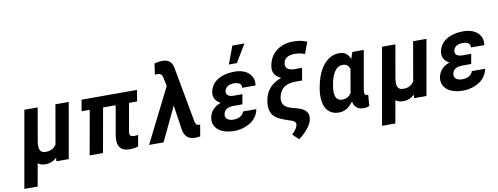

<svg xmlns="http://www.w3.org/2000/svg" viewBox="-74 -1190 4669 1801"><g transform="rotate(-10 2260.0 -289.5)"><path d="M379 -33 376 0H494L587 -528H460L395 -156C373 -123 341 -104 295 -104C231 -104 225 -152 238 -226L291 -528H164L35 203H162L200 -12C218 3 243 10 273 10C317 10 351 -7 379 -33Z M1076 9C1107 9 1131 4 1155 -4L1174 -111C1164 -108 1150 -107 1136 -107C1100 -107 1089 -122 1096 -162L1142 -421H1219L1237 -528H709L690 -421H768L693 0H820L895 -421H1015L967 -147C949 -44 984 9 1076 9Z M1442 -744 1427 -639C1436 -640 1443 -641 1452 -641C1484 -641 1495 -625 1501 -597L1518 -516L1259 0H1397L1551 -324L1584 -100C1593 -36 1620 9 1697 9C1717 8 1733 7 1745 5L1764 -106C1762 -105 1760 -105 1757 -105H1749C1722 -105 1717 -136 1713 -158L1619 -670C1609 -723 1581 -755 1515 -755C1490 -755 1464 -750 1442 -744Z M2105 -223H2187L2204 -317H2122C2080 -317 2046 -332 2053 -373C2054 -380 2057 -387 2061 -394C2077 -420 2106 -431 2141 -431C2179 -431 2219 -418 2212 -376H2339C2343 -401 2342 -424 2335 -444C2313 -503 2252 -538 2167 -538C2135 -538 2106 -535 2079 -528C2010 -511 1943 -471 1928 -384C1918 -327 1952 -291 1989 -272C1936 -254 1889 -217 1877 -149C1873 -124 1875 -101 1883 -82C1908 -21 1979 10 2071 10C2126 10 2179 -6 2219 -30C2259 -54 2297 -95 2308 -156H2181C2180 -148 2176 -141 2171 -134C2152 -109 2120 -96 2082 -96C2039 -96 1998 -114 2006 -160C2015 -210 2057 -223 2105 -223ZM2190 -782 2127 -613H2203L2305 -782Z M2589 -404C2509 -377 2442 -322 2424 -219C2397 -65 2485 -37 2586 -1L2612 7C2635 15 2658 27 2653 55C2651 66 2646 78 2637 92C2628 106 2615 121 2598 137L2654 192C2682 173 2712 145 2736 117C2756 94 2779 61 2785 26C2789 7 2789 -8 2785 -22C2772 -68 2728 -85 2679 -99L2638 -110C2587 -124 2538 -151 2551 -224C2567 -313 2630 -346 2714 -346H2777L2798 -463H2731C2678 -463 2634 -479 2644 -536C2653 -587 2700 -604 2753 -604C2793 -604 2817 -596 2848 -586L2888 -696C2852 -712 2813 -721 2760 -721C2728 -721 2697 -717 2670 -708C2597 -685 2534 -630 2517 -533C2504 -462 2541 -425 2589 -404Z M3165 -538C3134 -538 3107 -532 3081 -518C3002 -476 2952 -382 2930 -260L2928 -250C2921 -212 2919 -177 2921 -145C2927 -58 2970 10 3068 10C3130 10 3171 -26 3204 -71C3213 -22 3242 10 3300 10C3323 10 3338 8 3357 -2L3365 -108C3362 -106 3358 -106 3354 -106C3326 -106 3328 -138 3334 -171L3397 -528H3288L3267 -465C3250 -506 3222 -538 3165 -538ZM3243 -373 3208 -171C3207 -164 3206 -158 3205 -151C3185 -122 3158 -104 3119 -104C3049 -104 3041 -172 3055 -250L3057 -260C3071 -341 3104 -424 3177 -424C3217 -424 3234 -403 3243 -373Z M3786 -33 3783 0H3901L3994 -528H3867L3802 -156C3780 -123 3748 -104 3702 -104C3638 -104 3632 -152 3645 -226L3698 -528H3571L3442 203H3569L3607 -12C3625 3 3650 10 3680 10C3724 10 3758 -7 3786 -33Z M4284 -223H4366L4383 -317H4301C4259 -317 4225 -332 4232 -373C4233 -380 4236 -387 4240 -394C4256 -420 4285 -431 4320 -431C4358 -431 4398 -418 4391 -376H4518C4522 -401 4521 -424 4514 -444C4492 -503 4431 -538 4346 -538C4314 -538 4285 -535 4258 -528C4189 -511 4122 -471 4107 -384C4097 -327 4131 -291 4168 -272C4115 -254 4068 -217 4056 -149C4052 -124 4054 -101 4062 -82C4087 -21 4158 10 4250 10C4305 10 4358 -6 4398 -30C4438 -54 4476 -95 4487 -156H4360C4359 -148 4355 -141 4350 -134C4331 -109 4299 -96 4261 -96C4218 -96 4177 -114 4185 -160C4194 -210 4236 -223 4284 -223Z"/></g></svg>

Font: Asimov
Style: NarIt
Weight: 500
Designer: Google
Version: Version 2.000980; 2014